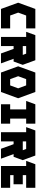

<svg xmlns="http://www.w3.org/2000/svg" viewBox="1566 -2306 740 3912"><g transform="rotate(90 1936.0 -350.0)"><path d="M35 -350 162 -700H558V-513H296L237 -350L296 -187H558V0H162Z M628 -513 696 -700H1207L1301 -443L1233 -257H1178L1271 0H1069L976 -257H919V0H732V-513ZM919 -444H1099L1073 -513H919Z M1854 -700 1982 -350 1854 0H1458L1331 -350L1458 -700ZM1592 -187H1720L1780 -350L1720 -513H1592L1533 -350Z M2037 -513 2105 -700H2500V-513H2396V-187H2500V0H2104V-187H2209V-513Z M2570 -513 2638 -700H3149L3243 -443L3175 -257H3120L3213 0H3011L2918 -257H2861V0H2674V-513ZM2861 -444H3041L3015 -513H2861Z M3258 -513 3326 -700H3807V-513H3549V-444H3735V-256H3549V-187H3807V0H3362V-513Z"/></g></svg>

Font: Clickuper
Style: Bold
Weight: 700
Designer: Denis Ignatov
Foundry: Denis Ignatov
Version: Version 1.10 April 16, 2021